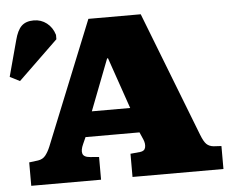

<svg xmlns="http://www.w3.org/2000/svg" viewBox="-96 -773 998 833"><g transform="rotate(-5 403.0 -357.0)"><path d="M7 0V-102L46 -107Q67 -110 79 -125.5Q91 -141 100 -163L317 -700H545L756 -157Q768 -126 779.5 -115Q791 -104 810 -102L844 -100V0H448V-101L490 -105Q510 -107 513.5 -123Q517 -139 509 -158L495 -190H260L247 -161Q235 -135 240 -119.5Q245 -104 273 -102L311 -99V0ZM297 -299H464L387 -522H383ZM-2 -457 -45 -479 -3 -635Q8 -678 27 -696Q46 -714 80 -714Q112 -714 136.5 -695Q161 -676 171 -643V-624Z"/></g></svg>

Font: Literata Variable Black
Style: Regular
Weight: 900
Designer: Latin by Veronika Burian and Jose Scaglione. Greek by Irene Vlachou. Cyrillic by Vera Evstafieva.
Foundry: TypeTogether
Version: Version 3.021